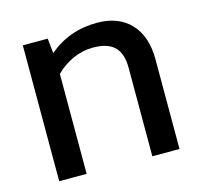

<svg xmlns="http://www.w3.org/2000/svg" viewBox="-85 -643 776 737"><g transform="rotate(-15 302.5 -275.0)"><path d="M63 -540H162L168 -481Q249 -550 360 -550Q445 -550 493 -499Q541 -448 541 -356V0H433V-351Q433 -409 405.5 -435.5Q378 -462 321 -462Q278 -462 239 -444Q200 -426 172 -397V0H63Z"/></g></svg>

Font: Kanit
Style: Regular
Weight: 400
Designer: Katatrad Team
Foundry: Cadson Demak
Version: Version 1.001